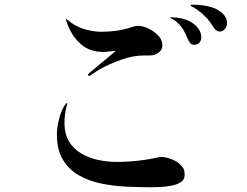

<svg xmlns="http://www.w3.org/2000/svg" viewBox="-20 -790 1040 810"><path d="M759 -51Q759 -32 742.5 -21.5Q726 -11 702 -6.5Q678 -2 654.5 -1Q631 0 617 0Q569 0 514.5 -2.5Q460 -5 408 -15.5Q356 -26 313.5 -50Q271 -74 245.5 -116Q220 -158 220 -223Q220 -252 230 -291Q240 -330 258 -353Q260 -355 262.5 -354.5Q265 -354 264 -351Q263 -349 262 -345Q261 -341 260 -338Q256 -322 254 -305Q252 -288 252 -271Q252 -225 271 -193.5Q290 -162 322 -143Q354 -124 393 -115.5Q432 -107 471 -107Q517 -107 562.5 -112Q608 -117 653 -127Q656 -128 660 -128Q679 -128 703.5 -118.5Q728 -109 741 -95Q752 -84 755.5 -75.5Q759 -67 759 -51ZM665 -600Q665 -579 648.5 -567.5Q632 -556 613 -556H587Q541 -556 491 -538Q441 -520 401 -498Q392 -493 379.5 -484Q367 -475 358 -470Q355 -469 352.5 -471.5Q350 -474 351 -476Q353 -479 362.5 -487Q372 -495 382 -503Q392 -511 396 -515Q414 -530 432.5 -545Q451 -560 469 -576Q456 -575 442.5 -573Q429 -571 415 -571Q359 -571 322.5 -602.5Q286 -634 267 -682Q265 -688 262.5 -694Q260 -700 258 -706Q258 -712 261 -709Q264 -707 267 -704.5Q270 -702 273 -700Q295 -682 324 -671Q344 -664 364.5 -660Q385 -656 407 -656Q438 -656 468.5 -660Q499 -664 528 -673Q537 -676 545.5 -678.5Q554 -681 563 -681Q583 -681 606.5 -669.5Q630 -658 647.5 -640Q665 -622 665 -600ZM829 -635Q830 -621 822 -611Q814 -601 798 -601Q787 -601 781 -610Q775 -619 771 -628Q764 -646 754.5 -662.5Q745 -679 731 -692Q726 -697 720.5 -701.5Q715 -706 709 -709Q703 -711 700 -713Q696 -717 701 -717Q724 -717 743 -713Q762 -709 776 -702Q803 -689 816 -670.5Q829 -652 829 -635ZM938 -690Q937 -678 928.5 -667.5Q920 -657 907 -657Q898 -657 891 -663Q884 -669 880 -676Q866 -699 851 -715Q836 -731 816 -746Q809 -751 802 -755.5Q795 -760 786 -764Q783 -766 784 -767.5Q785 -769 788 -770Q792 -770 795.5 -770Q799 -770 803 -770Q821 -770 845 -766Q869 -762 890 -753Q910 -743 924 -728Q938 -713 938 -690Z"/></svg>

Font: Kaisei Tokumin
Style: Regular
Weight: 400
Designer: Font-Kai, 金井和夫
Foundry: KAZUO KANAI
Version: Version 5.003